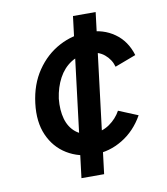

<svg xmlns="http://www.w3.org/2000/svg" viewBox="-80 -767 724 834"><g transform="rotate(-10 282.5 -350.0)"><path d="M287 -92Q218 -92 165.5 -124Q113 -156 87 -215Q61 -274 71 -355Q81 -437 121.5 -496.5Q162 -556 222 -588Q282 -620 351 -620Q417 -620 466.5 -585Q516 -550 535 -486L442 -451Q433 -484 406 -506.5Q379 -529 337 -529Q292 -529 258 -507Q224 -485 203 -446Q182 -407 175 -357Q170 -307 181 -268Q192 -229 220.5 -206Q249 -183 295 -183Q336 -183 368.5 -205.5Q401 -228 419 -261L504 -226Q468 -162 410 -127Q352 -92 287 -92ZM212 0 298 -700H398L312 0Z"/></g></svg>

Font: Inclusive Sans Medium
Style: Italic
Weight: 500
Italic angle: -7°
Designer: Olivia King
Foundry: Olivia King
Version: Version 2.004